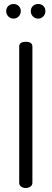

<svg xmlns="http://www.w3.org/2000/svg" viewBox="-20 -940 258 960"><path d="M76 -26V-707Q76 -731 109 -731Q142 -731 142 -707V-26Q142 -14 132 -7Q122 0 109 0Q95 0 85.5 -7Q76 -14 76 -26ZM48 -920Q63 -920 73.5 -910Q84 -900 84 -884Q84 -869 73.5 -858Q63 -847 48 -847Q32 -847 21.5 -858Q11 -869 11 -884Q11 -900 21.5 -910Q32 -920 48 -920ZM207 -884Q207 -869 196.5 -858Q186 -847 171 -847Q155 -847 144.5 -858Q134 -869 134 -884Q134 -900 144.5 -910Q155 -920 171 -920Q187 -920 197 -910Q207 -900 207 -884Z"/></svg>

Font: Dosis
Style: Book
Weight: 400
Designer: EdgarTolentino, PabloImpallari, IginoMarini
Foundry: EdgarTolentino, PabloImpallari, IginoMarini
Version: Version 1.007